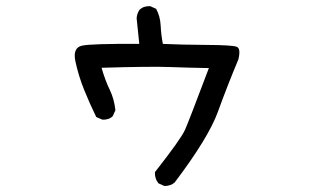

<svg xmlns="http://www.w3.org/2000/svg" viewBox="-20 -579 1040 636"><path d="M524.4 37.1 504.9 28.3Q492.2 12.7 493.2 -8.8Q579.1 -118.2 592.8 -148.9Q606.4 -179.7 671.9 -353.5Q607.4 -354.5 543.9 -356.9Q480.5 -359.4 316.4 -354.5Q328.1 -313.5 343.3 -282.2Q358.4 -251 362.3 -213.9L353.5 -194.3Q340.8 -181.6 319.3 -182.6L298.8 -191.4Q277.3 -235.4 258.8 -281.2Q240.2 -327.1 229.5 -377Q220.7 -420.9 251.5 -427.7Q282.2 -434.6 441.4 -433.6L432.6 -518.6Q433.6 -534.2 442.4 -546.9Q456.1 -559.6 477.5 -558.6L497.1 -549.8Q510.7 -525.4 512.2 -494.1Q513.7 -462.9 519.5 -433.6Q580.1 -430.7 665.5 -430.2Q751 -429.7 764.6 -423.8Q778.3 -418 769.5 -381.8Q733.4 -295.9 702.1 -209.5Q670.9 -123 558.6 25.4Q545.9 37.1 524.4 37.1Z"/></svg>

Font: JasonHandwriting2
Style: Regular
Weight: 400
Version: Version 1.05.10